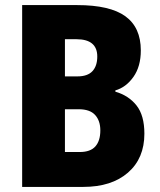

<svg xmlns="http://www.w3.org/2000/svg" viewBox="-20 -734 630 754"><path d="M283 -714Q412 -714 472.5 -670Q533 -626 533 -536Q533 -473 504 -432Q475 -391 433 -379V-374Q485 -359 516 -320Q547 -281 547 -209Q547 -112 482.5 -56Q418 0 307 0H67V-714ZM284 -434Q324 -434 343 -454.5Q362 -475 362 -512Q362 -580 280 -580H235V-434ZM235 -305V-137H293Q335 -137 354.5 -159Q374 -181 374 -222Q374 -260 353.5 -282.5Q333 -305 289 -305Z"/></svg>

Font: Noto Sans Bengali Condensed ExtraBold
Style: Regular
Weight: 800
Width: 3
Designer: Joana Ranito - Universal Thirst; Jelle Bosma - Monotype Design Team
Foundry: Universal Thirst ehf.
Version: Version 3.000; ttfautohint (v1.8.4.7-5d5b)